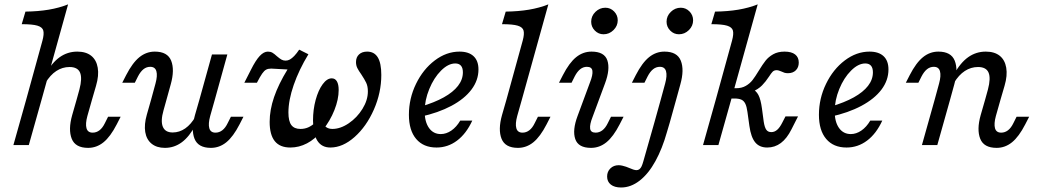

<svg xmlns="http://www.w3.org/2000/svg" viewBox="-20 -661 4725 875"><path d="M79 -550.8 96 -608.1Q154 -608.9 202 -616.9Q250 -625 290.3 -641.1L169.4 -206.5H99.2L173.4 -475.8Q181.5 -505.6 177.4 -521.4Q173.4 -537.1 150.8 -544Q128.2 -550.8 79 -550.8ZM99.2 -206.5H169.4L111.3 0H41.1ZM296.8 -355.6Q264.5 -355.6 236.7 -337.5Q208.9 -319.4 187.1 -283.1V-321.8Q216.1 -375 252 -400.4Q287.9 -425.8 332.3 -425.8Q371.8 -425.8 395.6 -406.9Q419.4 -387.9 425.4 -352.4Q431.5 -316.9 417.7 -270.2L399.2 -206.5H329L341.9 -253.2Q355.6 -304.8 344.8 -330.2Q333.9 -355.6 296.8 -355.6ZM402.4 -56.5Q419.4 -56.5 433.5 -67.3Q447.6 -78.2 458.1 -100L472.6 -129H529.8L512.1 -94.4Q483.1 -37.9 451.6 -12.5Q420.2 12.9 381.5 12.9Q323.4 12.9 306.9 -28.6Q290.3 -70.2 308.9 -136.3L329 -206.5H399.2L378.2 -132.3Q368.5 -96.8 374.2 -76.6Q379.8 -56.5 402.4 -56.5Z M664.5 -356.5Q647.6 -356.5 633.9 -345.6Q620.2 -334.7 608.9 -312.9L594.4 -283.9H537.1L554.8 -318.5Q583.9 -375 615.3 -400.4Q646.8 -425.8 685.5 -425.8Q743.5 -425.8 760.1 -384.3Q776.6 -342.7 758.1 -276.6L738.7 -206.5H668.5L688.7 -280.6Q698.4 -316.1 692.7 -336.3Q687.1 -356.5 664.5 -356.5ZM766.9 -57.3Q797.6 -57.3 824.2 -75.8Q850.8 -94.4 871 -129.8V-91.1Q843.5 -38.7 808.9 -12.9Q774.2 12.9 731.5 12.9Q694.4 12.9 671 -6Q647.6 -25 641.9 -59.3Q636.3 -93.5 649.2 -138.7L668.5 -206.5H738.7L725 -157.3Q711.3 -108.9 722.2 -83.1Q733.1 -57.3 766.9 -57.3ZM946 -412.9H1016.1L958.9 -206.5H888.7ZM962.1 -56.5Q979 -56.5 993.1 -67.3Q1007.3 -78.2 1017.7 -100L1032.3 -129H1089.5L1071.8 -94.4Q1042.7 -37.9 1011.3 -12.5Q979.8 12.9 941.1 12.9Q883.1 12.9 866.5 -28.6Q850 -70.2 868.5 -136.3L888.7 -206.5H958.9L937.9 -132.3Q928.2 -96.8 933.9 -76.6Q939.5 -56.5 962.1 -56.5Z M1208.9 -105.6Q1208.9 -159.7 1229 -218.5Q1249.2 -277.4 1290.3 -344.4Q1275.8 -345.2 1260.5 -346Q1238.7 -347.6 1216.1 -348.4Q1201.6 -348.4 1192.7 -343.5Q1183.9 -338.7 1174.6 -325.4Q1165.3 -312.1 1150.8 -283.9H1093.5L1123.4 -342.7Q1145.2 -386.3 1163.7 -406Q1182.3 -425.8 1200.8 -425.8Q1212.9 -425.8 1221.8 -420.6Q1230.6 -415.3 1241.9 -404.8Q1254 -394.4 1262.5 -389.5Q1271 -384.7 1281.5 -384.7Q1291.9 -384.7 1301.2 -389.9Q1310.5 -395.2 1321 -406Q1331.5 -416.9 1343.5 -434.7L1385.5 -413.7Q1342.7 -343.5 1318.5 -273.8Q1294.4 -204 1294.4 -148.4Q1294.4 -108.9 1307.7 -91.1Q1321 -73.4 1349.2 -73.4Q1367.7 -73.4 1383.9 -80.2Q1400 -87.1 1416.1 -101.6L1443.5 -62.1Q1415.3 -26.6 1379 -7.7Q1342.7 11.3 1303.2 11.3Q1255.6 11.3 1232.3 -17.7Q1208.9 -46.8 1208.9 -105.6ZM1406.5 -112.1Q1406.5 -161.3 1418.5 -205.6Q1430.6 -250 1450.4 -277Q1470.2 -304 1491.9 -304Q1507.3 -304 1515.3 -290.3Q1523.4 -276.6 1523.4 -250.8Q1523.4 -208.1 1504 -159.3Q1484.7 -110.5 1451.6 -69.4L1424.2 -99.2L1446 -129.8Q1446.8 -103.2 1459.3 -88.3Q1471.8 -73.4 1494.4 -73.4Q1531.5 -73.4 1569.4 -99.2Q1607.3 -125 1631.9 -164.9Q1656.5 -204.8 1656.5 -244.4Q1656.5 -267.7 1648.8 -283.9Q1641.1 -300 1626.6 -321.8Q1614.5 -338.7 1608.5 -350.8Q1602.4 -362.9 1602.4 -378.2Q1602.4 -400 1616.1 -412.9Q1629.8 -425.8 1653.2 -425.8Q1685.5 -425.8 1701.6 -399.6Q1717.7 -373.4 1717.7 -319.4Q1717.7 -238.7 1683.9 -161.7Q1650 -84.7 1596 -36.7Q1541.9 11.3 1485.5 11.3Q1446 11.3 1426.2 -19.8Q1406.5 -50.8 1406.5 -112.1Z M1843.5 -137.9Q1843.5 -212.1 1875.8 -278.6Q1908.1 -345.2 1961.3 -385.5Q2014.5 -425.8 2074.2 -425.8Q2116.1 -425.8 2138.3 -404.8Q2160.5 -383.9 2160.5 -344.4Q2160.5 -295.2 2128.6 -252.8Q2096.8 -210.5 2037.1 -178.6Q1977.4 -146.8 1896 -129L1896.8 -175Q1959.7 -193.5 2002.4 -217.3Q2045.2 -241.1 2067.3 -269.8Q2089.5 -298.4 2089.5 -331.5Q2089.5 -351.6 2080.6 -361.7Q2071.8 -371.8 2054.8 -371.8Q2022.6 -371.8 1989.9 -339.1Q1957.3 -306.5 1936.3 -255.2Q1915.3 -204 1915.3 -154Q1915.3 -105.6 1935.1 -77.8Q1954.8 -50 1988.7 -50Q2013.7 -50 2037.1 -66.1Q2060.5 -82.3 2077.4 -111.3H2132.3Q2104.8 -51.6 2062.9 -20.2Q2021 11.3 1969.4 11.3Q1909.7 11.3 1876.6 -27.8Q1843.5 -66.9 1843.5 -137.9Z M2267.7 -550.8 2284.7 -608.1Q2342.7 -608.9 2390.7 -616.9Q2438.7 -625 2479 -641.1L2358.1 -206.5H2287.9L2362.1 -475.8Q2370.2 -505.6 2366.1 -521.4Q2362.1 -537.1 2339.5 -544Q2316.9 -550.8 2267.7 -550.8ZM2361.3 -56.5Q2378.2 -56.5 2392.3 -67.3Q2406.5 -78.2 2416.9 -100L2431.5 -129H2488.7L2471 -94.4Q2441.9 -37.9 2410.5 -12.5Q2379 12.9 2340.3 12.9Q2282.3 12.9 2265.7 -28.6Q2249.2 -70.2 2267.7 -136.3L2287.9 -206.5H2358.1L2337.1 -132.3Q2327.4 -96.8 2333.1 -76.6Q2338.7 -56.5 2361.3 -56.5Z M2654.8 -356.5Q2637.9 -356.5 2624.2 -345.6Q2610.5 -334.7 2599.2 -312.9L2584.7 -283.9H2527.4L2545.2 -318.5Q2574.2 -375 2605.6 -400.4Q2637.1 -425.8 2675.8 -425.8Q2734.7 -425.8 2748 -385.5Q2761.3 -345.2 2737.1 -280.6L2680.6 -128.2Q2666.9 -93.5 2669.4 -75Q2671.8 -56.5 2694.4 -56.5Q2711.3 -56.5 2725.4 -67.3Q2739.5 -78.2 2750 -100L2764.5 -129H2821.8L2804 -94.4Q2775 -37.9 2743.5 -12.5Q2712.1 12.9 2673.4 12.9Q2615.3 12.9 2601.6 -27.4Q2587.9 -67.7 2612.1 -132.3L2668.5 -284.7Q2682.3 -319.4 2679.8 -337.9Q2677.4 -356.5 2654.8 -356.5ZM2674.2 -562.1Q2674.2 -587.9 2693.5 -606.9Q2712.9 -625.8 2738.7 -625.8Q2762.1 -625.8 2778.6 -608.9Q2795.2 -591.9 2795.2 -568.5Q2795.2 -542.7 2775.8 -523.8Q2756.5 -504.8 2730.6 -504.8Q2707.3 -504.8 2690.7 -521.8Q2674.2 -538.7 2674.2 -562.1Z M2987.1 -356.5Q2970.2 -356.5 2956.5 -345.6Q2942.7 -334.7 2931.5 -312.9L2916.9 -283.9H2859.7L2877.4 -318.5Q2906.5 -375 2937.9 -400.4Q2969.4 -425.8 3008.1 -425.8Q3066.1 -425.8 3082.7 -384.3Q3099.2 -342.7 3080.6 -276.6L3061.3 -206.5H2991.1L3011.3 -280.6Q3021 -316.1 3015.3 -336.3Q3009.7 -356.5 2987.1 -356.5ZM3032.3 -102.4 3019.4 -58.9Q2998.4 16.1 2966.9 73.4Q2935.5 130.6 2895.2 162.1Q2854.8 193.5 2810.5 193.5Q2780.6 193.5 2763.7 180.2Q2746.8 166.9 2746.8 143.5Q2746.8 121 2761.7 106.5Q2776.6 91.9 2799.2 91.9Q2807.3 91.9 2816.1 94Q2825 96 2833.1 98.8Q2841.1 101.6 2848.4 104.8Q2857.3 108.9 2866.1 111.7Q2875 114.5 2880.6 114.5Q2887.9 114.5 2894 110.1Q2900 105.6 2904 96.8Q2908.1 87.9 2912.1 73.4L2962.1 -102.4L2991.1 -206.5H3061.3ZM3017.7 -562.1Q3017.7 -587.9 3037.1 -606.9Q3056.5 -625.8 3082.3 -625.8Q3105.6 -625.8 3122.2 -608.9Q3138.7 -591.9 3138.7 -568.5Q3138.7 -542.7 3119.4 -523.8Q3100 -504.8 3074.2 -504.8Q3050.8 -504.8 3034.3 -521.8Q3017.7 -538.7 3017.7 -562.1Z M3221.8 -550.8 3238.7 -608.1Q3296.8 -608.9 3344.8 -616.9Q3392.7 -625 3433.1 -641.1L3312.1 -206.5H3241.9L3316.1 -475.8Q3324.2 -505.6 3320.2 -521.4Q3316.1 -537.1 3293.5 -544Q3271 -550.8 3221.8 -550.8ZM3241.9 -206.5H3312.1L3254 0H3183.9ZM3395.2 -87.1 3386.3 -150.8Q3383.1 -175 3376.6 -188.3Q3370.2 -201.6 3358.5 -206.9Q3346.8 -212.1 3326.6 -212.1H3296L3308.1 -258.9H3333.9Q3360.5 -258.9 3379 -269.8Q3397.6 -280.6 3409.7 -296.4Q3421.8 -312.1 3437.9 -338.7Q3455.6 -367.7 3469 -384.7Q3482.3 -401.6 3503.6 -413.7Q3525 -425.8 3555.6 -425.8Q3587.1 -425.8 3603.6 -412.9Q3620.2 -400 3620.2 -375.8Q3620.2 -354 3606.9 -340.7Q3593.5 -327.4 3571 -327.4Q3562.1 -327.4 3555.2 -329.4Q3548.4 -331.5 3540.3 -335.5Q3534.7 -337.9 3529.4 -339.5Q3524.2 -341.1 3519.4 -341.1Q3508.1 -341.1 3501.2 -334.3Q3494.4 -327.4 3484.7 -312.1Q3469.4 -288.7 3452.8 -271.8Q3436.3 -254.8 3405.6 -241.1V-256.5Q3425.8 -248.4 3436.3 -228.2Q3446.8 -208.1 3452.4 -166.9L3460.5 -106.5Q3464.5 -80.6 3472.2 -69.8Q3479.8 -58.9 3495.2 -58.9Q3509.7 -58.9 3521.8 -69.4Q3533.9 -79.8 3545.2 -102.4L3559.7 -130.6H3616.9L3587.1 -71.8Q3566.1 -29.8 3538.7 -9.3Q3511.3 11.3 3476.6 11.3Q3441.1 11.3 3421.8 -12.1Q3402.4 -35.5 3395.2 -87.1Z M3712.1 -137.9Q3712.1 -212.1 3744.4 -278.6Q3776.6 -345.2 3829.8 -385.5Q3883.1 -425.8 3942.7 -425.8Q3984.7 -425.8 4006.9 -404.8Q4029 -383.9 4029 -344.4Q4029 -295.2 3997.2 -252.8Q3965.3 -210.5 3905.6 -178.6Q3846 -146.8 3764.5 -129L3765.3 -175Q3828.2 -193.5 3871 -217.3Q3913.7 -241.1 3935.9 -269.8Q3958.1 -298.4 3958.1 -331.5Q3958.1 -351.6 3949.2 -361.7Q3940.3 -371.8 3923.4 -371.8Q3891.1 -371.8 3858.5 -339.1Q3825.8 -306.5 3804.8 -255.2Q3783.9 -204 3783.9 -154Q3783.9 -105.6 3803.6 -77.8Q3823.4 -50 3857.3 -50Q3882.3 -50 3905.6 -66.1Q3929 -82.3 3946 -111.3H4000.8Q3973.4 -51.6 3931.5 -20.2Q3889.5 11.3 3837.9 11.3Q3778.2 11.3 3745.2 -27.8Q3712.1 -66.9 3712.1 -137.9Z M4235.5 -356.5Q4218.5 -356.5 4204.8 -345.6Q4191.1 -334.7 4179.8 -312.9L4165.3 -283.9H4108.1L4125.8 -318.5Q4154.8 -375 4186.3 -400.4Q4217.7 -425.8 4256.5 -425.8Q4314.5 -425.8 4331 -384.3Q4347.6 -342.7 4329 -276.6L4309.7 -206.5H4239.5L4259.7 -280.6Q4269.4 -316.1 4263.7 -336.3Q4258.1 -356.5 4235.5 -356.5ZM4239.5 -206.5H4309.7L4251.6 0H4181.5ZM4437.1 -355.6Q4404.8 -355.6 4377 -337.5Q4349.2 -319.4 4327.4 -283.1V-321.8Q4356.5 -375 4392.3 -400.4Q4428.2 -425.8 4472.6 -425.8Q4512.1 -425.8 4535.9 -406.9Q4559.7 -387.9 4565.7 -352.4Q4571.8 -316.9 4558.1 -270.2L4539.5 -206.5H4469.4L4482.3 -253.2Q4496 -304.8 4485.1 -330.2Q4474.2 -355.6 4437.1 -355.6ZM4542.7 -56.5Q4559.7 -56.5 4573.8 -67.3Q4587.9 -78.2 4598.4 -100L4612.9 -129H4670.2L4652.4 -94.4Q4623.4 -37.9 4591.9 -12.5Q4560.5 12.9 4521.8 12.9Q4463.7 12.9 4447.2 -28.6Q4430.6 -70.2 4449.2 -136.3L4469.4 -206.5H4539.5L4518.5 -132.3Q4508.9 -96.8 4514.5 -76.6Q4520.2 -56.5 4542.7 -56.5Z"/></svg>

Font: Playfair Micro SmCond SmLight
Style: Italic
Weight: 360
Width: 4
Italic angle: -15.6°
Designer: Claus Eggers Sørensen
Foundry: Claus Eggers Sørensen
Version: Version 2.203;Glyphs 3.3 (3326)